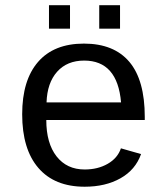

<svg xmlns="http://www.w3.org/2000/svg" viewBox="-20 -705 640 735"><path d="M157.2 -245.6Q157.2 -156.7 196.5 -106.4Q235.8 -56.2 304.2 -56.2Q354.5 -56.2 392.3 -77.9Q430.2 -99.6 442.9 -137.2L520 -115.2Q498.5 -54.7 441.2 -22.5Q383.8 9.8 304.2 9.8Q189 9.8 127 -62Q64.9 -133.8 64.9 -267.6Q64.9 -397.9 125.7 -468Q186.5 -538.1 301.3 -538.1Q416 -538.1 475.1 -468.3Q534.2 -398.4 534.2 -257.3V-245.6ZM302.2 -473.1Q236.8 -473.1 198.7 -430.4Q160.6 -387.7 158.2 -313H443.4Q429.7 -473.1 302.2 -473.1ZM359.9 -595.2V-685.1H439.5V-595.2ZM167.5 -595.2V-685.1H248V-595.2Z"/></svg>

Font: Cousine
Style: Regular
Weight: 400
Monospace: yes
Designer: Steve Matteson
Foundry: Monotype Imaging Inc.
Version: Version 1.21